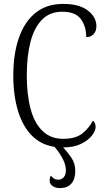

<svg xmlns="http://www.w3.org/2000/svg" viewBox="-20 -744 541 982"><path d="M287 218Q264 218 249 207.5Q234 197 234 179Q234 165 240 154Q246 162 255 168.5Q264 175 279 175Q296 175 306.5 162Q317 149 317 127Q317 100 301.5 69.5Q286 39 259 7Q190 -3 143 -50.5Q96 -98 72 -177Q48 -256 48 -358Q48 -469 77 -551.5Q106 -634 162.5 -679Q219 -724 303 -724Q386 -724 429.5 -690Q473 -656 473 -611Q473 -584 458.5 -569Q444 -554 421 -554Q421 -609 393.5 -646.5Q366 -684 298 -684Q235 -684 195 -643.5Q155 -603 136 -530Q117 -457 117 -358Q117 -260 136.5 -187Q156 -114 197.5 -74Q239 -34 303 -34Q366 -34 400.5 -61Q435 -88 455 -127Q469 -117 469 -94Q469 -75 450 -50.5Q431 -26 394 -8Q357 10 303 10Q325 33 345 62.5Q365 92 365 130Q365 172 345 195Q325 218 287 218Z"/></svg>

Font: Noto Serif Condensed Light
Style: Regular
Weight: 300
Width: 3
Designer: Monotype Design Team
Foundry: Monotype Imaging Inc.
Version: Version 2.013